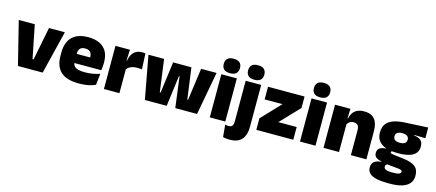

<svg xmlns="http://www.w3.org/2000/svg" viewBox="-59 -1309 4804 2117"><g transform="rotate(15 2342.5 -250.0)"><path d="M276 -115 350.5 -492.5H531.5L410.5 0H128L5.5 -492.5H188.5L264 -115Z M826 13Q684.5 13 618.2 -48.5Q552 -110 552 -228.5V-267Q552 -384.5 614.2 -446Q676.5 -507.5 796 -507.5Q875.5 -507.5 928.5 -481.2Q981.5 -455 1008.2 -405.8Q1035 -356.5 1035 -287V-271.5Q1035 -251.5 1033.2 -230.8Q1031.5 -210 1028 -192.5H869.5Q871.5 -223 872.2 -250Q873 -277 873 -298.5Q873 -324.5 865 -342.2Q857 -360 840 -369.2Q823 -378.5 796 -378.5Q755.5 -378.5 737.2 -357.5Q719 -336.5 719 -298V-253.5L720 -234.5V-203.5Q720 -188 725.5 -173.5Q731 -159 745.8 -147.8Q760.5 -136.5 787.8 -130Q815 -123.5 858.5 -123.5Q903 -123.5 945.5 -130.8Q988 -138 1027.5 -151L1013.5 -22.5Q979 -5.5 931.2 3.8Q883.5 13 826 13ZM645.5 -192.5V-296.5H992.5V-192.5Z M1284 -267.5 1233 -367.5H1274.5Q1284.5 -430 1318.5 -465.2Q1352.5 -500.5 1416 -500.5Q1425.5 -500.5 1433.8 -499.5Q1442 -498.5 1450 -497L1458.5 -317Q1448.5 -319 1434.8 -320Q1421 -321 1408 -321Q1361 -321 1330 -306.8Q1299 -292.5 1284 -267.5ZM1109.5 0V-492.5H1274.5L1267.5 -329.5H1286.5V0Z M1577 0 1486 -492.5H1664.5L1714 -124.5H1723.5L1770.5 -481H1979.5L2028 -124.5H2036.5L2087 -492.5H2263.5L2172.5 0H1924L1885 -302L1879 -352H1872L1865.5 -302L1826 0Z M2318 0V-492.5H2495V0ZM2406.5 -528Q2358 -528 2336 -549.8Q2314 -571.5 2314 -608.5V-612.5Q2314 -649.5 2336 -671.2Q2358 -693 2406.5 -693Q2454.5 -693 2476.8 -671.2Q2499 -649.5 2499 -612.5V-608.5Q2499 -571 2476.8 -549.5Q2454.5 -528 2406.5 -528Z M2596 -81V-492.5H2773V-81ZM2684.5 -528Q2636 -528 2614 -549.8Q2592 -571.5 2592 -608.5V-612.5Q2592 -649.5 2614 -671.2Q2636 -693 2684.5 -693Q2732.5 -693 2754.8 -671.2Q2777 -649.5 2777 -612.5V-608.5Q2777 -571 2754.8 -549.5Q2732.5 -528 2684.5 -528ZM2591.5 181Q2569 181 2549.5 178.8Q2530 176.5 2515.5 172.5L2503 33Q2512 35.5 2521.2 37Q2530.5 38.5 2540 38.5Q2574.5 38.5 2585.2 20.5Q2596 2.5 2596 -28V-103H2773V-15.5Q2773 43.5 2755.8 87.5Q2738.5 131.5 2699 156.2Q2659.5 181 2591.5 181Z M3271 -145V0H2849V-131.5L3054.5 -348H2851V-492.5H3268V-361.5L3061.5 -145Z M3347.5 0V-492.5H3524.5V0ZM3436 -528Q3387.5 -528 3365.5 -549.8Q3343.5 -571.5 3343.5 -608.5V-612.5Q3343.5 -649.5 3365.5 -671.2Q3387.5 -693 3436 -693Q3484 -693 3506.2 -671.2Q3528.5 -649.5 3528.5 -612.5V-608.5Q3528.5 -571 3506.2 -549.5Q3484 -528 3436 -528Z M3928.5 0V-283Q3928.5 -306.5 3922.8 -323.5Q3917 -340.5 3903 -349.5Q3889 -358.5 3865 -358.5Q3846.5 -358.5 3832 -352Q3817.5 -345.5 3807.2 -334.8Q3797 -324 3791 -310.5L3764 -383.5H3792.5Q3800 -418 3817.8 -445.2Q3835.5 -472.5 3867.2 -488.5Q3899 -504.5 3948.5 -504.5Q4002.5 -504.5 4037.2 -483.5Q4072 -462.5 4088.8 -420.2Q4105.5 -378 4105.5 -313.5V0ZM3616 0V-492.5H3792L3786.5 -366L3793 -348V0Z M4420.5 -155Q4295.5 -155 4234.2 -199.2Q4173 -243.5 4173 -322V-328Q4173 -383 4198.2 -420Q4223.5 -457 4275.5 -477.2Q4327.5 -497.5 4407.5 -501.5L4673.5 -515.5V-393.5L4545.5 -396V-391Q4581 -386.5 4604 -374.5Q4627 -362.5 4638 -342Q4649 -321.5 4649 -291.5V-288.5Q4649 -223.5 4594 -189.2Q4539 -155 4420.5 -155ZM4411.5 66H4428Q4461 66 4480 62.2Q4499 58.5 4507.2 51.2Q4515.5 44 4515.5 34V33Q4515.5 19 4502.2 13.8Q4489 8.5 4466 6.5L4319 -8L4356.5 -10.5Q4346 -8.5 4338.2 -3.8Q4330.5 1 4326.2 8.2Q4322 15.5 4322 25.5V26.5Q4322 38.5 4330.8 47.5Q4339.5 56.5 4359.2 61.2Q4379 66 4411.5 66ZM4403.5 192.5Q4326.5 192.5 4273 181Q4219.5 169.5 4192 144Q4164.5 118.5 4164.5 77V75Q4164.5 46.5 4177 27Q4189.5 7.5 4213.5 -3.2Q4237.5 -14 4271 -16V-21Q4231.5 -28 4209.2 -45.5Q4187 -63 4187 -96V-97Q4187 -121 4198.2 -137Q4209.5 -153 4230.8 -161.5Q4252 -170 4282 -170.5V-190L4399.5 -160H4368Q4356 -160 4350.5 -156.5Q4345 -153 4345 -146V-145.5Q4345 -136 4354.5 -132.5Q4364 -129 4384.5 -126.5L4500 -112.5Q4588 -102 4631.5 -69.2Q4675 -36.5 4675 33V36.5Q4675 89.5 4645.8 124Q4616.5 158.5 4560.5 175.5Q4504.5 192.5 4424 192.5ZM4414 -271.5Q4440 -271.5 4456.5 -277.8Q4473 -284 4481.2 -296Q4489.5 -308 4489.5 -325V-328Q4489.5 -345 4481.2 -357Q4473 -369 4456.5 -375.2Q4440 -381.5 4414 -381.5Q4388.5 -381.5 4371.8 -375.2Q4355 -369 4346.8 -357.2Q4338.5 -345.5 4338.5 -328V-325Q4338.5 -308 4346.8 -296Q4355 -284 4371.8 -277.8Q4388.5 -271.5 4414 -271.5Z"/></g></svg>

Font: Anek Gujarati ExtraBold
Style: Regular
Weight: 800
Version: Version 1.003